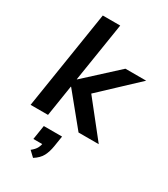

<svg xmlns="http://www.w3.org/2000/svg" viewBox="-235 -810 1043 1193"><g transform="rotate(30 287.0 -213.5)"><path d="M27 0 138 -705H263L196 -281H198L425 -489H574L294 -226V-280L516 0H371L189 -223H187L152 0ZM205 278 167 242Q192 222 201.5 203.5Q211 185 215 160L239 175H148L164 73H295L283 149Q276 192 260 222.5Q244 253 205 278Z"/></g></svg>

Font: Nunito Sans 12pt ExtraLight
Style: Italic
Weight: 200
Italic angle: -9°
Designer: Vernon Adams
Foundry: Vernon Adams
Version: Version 3.101;gftools[0.9.27]